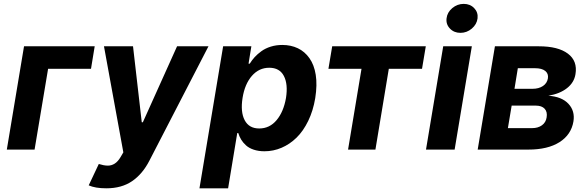

<svg xmlns="http://www.w3.org/2000/svg" viewBox="-20 -790 3104 1014"><path d="M480.1 -545.5 460.6 -426.5H234L162.6 0H16L106.9 -545.5Z M541.5 204.5Q483.3 204.5 448.5 188.9L501.8 76Q527.3 84.2 547.9 84.7Q568.5 85.2 586.1 73.9Q603.7 62.5 617.9 37.6L631.4 14.6L529.1 -545.5H682.5L728.7 -144.2H734.4L915.1 -545.5H1081L768.8 58.9Q732.6 129.3 677.4 166.9Q622.2 204.5 541.5 204.5Z M1033.4 204.5 1158.4 -545.5H1307.5L1292.6 -453.8H1299Q1310.4 -472.3 1324.9 -488.3Q1339.5 -504.3 1360.4 -519.5Q1381.4 -534.8 1409.8 -543.7Q1438.2 -552.6 1470.9 -552.6Q1516.3 -552.6 1552.9 -535.2Q1589.5 -517.8 1614.3 -482.6Q1639.2 -447.4 1647.5 -394.9Q1655.9 -342.3 1644.9 -272Q1633.9 -205.3 1607.8 -151.5Q1581.7 -97.7 1546 -62.9Q1510.3 -28.1 1467 -9.6Q1423.7 8.9 1376.8 8.9Q1345.2 8.9 1320.1 0.5Q1295.1 -7.8 1279.1 -22.4Q1263.1 -36.9 1253.6 -52.9Q1244 -68.9 1238.3 -87.4H1233L1184.7 204.5ZM1261 -272.7Q1249.3 -198.9 1272.2 -155.2Q1295.1 -111.5 1349.1 -111.5Q1403.8 -111.5 1440.7 -155.4Q1477.6 -199.2 1490.4 -272.7Q1501.8 -345.5 1479.2 -388.8Q1456.7 -432.2 1402 -432.2Q1347.7 -432.2 1310.2 -389.2Q1272.7 -346.2 1261 -272.7Z M1714.5 -426.5 1734.4 -545.5H2228.7L2208.8 -426.5H2033.4L1962.7 0H1818.2L1889.2 -426.5Z M2229.8 0 2320.7 -545.5H2471.9L2381 0ZM2338.4 -693.2Q2342 -724.8 2368.6 -747.2Q2395.2 -769.5 2429 -769.5Q2462.7 -769.5 2484.2 -747.2Q2505.7 -724.8 2502.1 -693.2Q2498.2 -661.6 2471.8 -639Q2445.3 -616.5 2411.6 -616.5Q2377.8 -616.5 2356.2 -639.2Q2334.5 -661.9 2338.4 -693.2Z M2502.8 0 2593.8 -545.5H2826Q2927.6 -545.5 2979.2 -506.7Q3030.9 -468 3019.2 -398.1Q3012.1 -354 2974.4 -324.4Q2936.8 -294.7 2876.1 -284.4Q2947.1 -279.5 2982.2 -241.7Q3017.4 -203.8 3008.5 -148.8Q2996.8 -78.5 2934.8 -39.2Q2872.9 0 2771 0ZM2662.3 -113.3H2789.8Q2821.4 -113.3 2842.2 -128.4Q2862.9 -143.5 2866.8 -169.7Q2871.8 -198.9 2856.5 -215.6Q2841.3 -232.2 2809.7 -232.2H2682.2ZM2697.1 -321H2791.9Q2825.6 -321 2847.5 -335.8Q2869.3 -350.5 2873.6 -376.1Q2877.5 -400.9 2859.6 -415.3Q2841.6 -429.7 2806.5 -429.7H2714.8Z"/></svg>

Font: Karasuma Gothic
Style: Bold Italic
Weight: 700
Italic angle: 9.39998°
Designer: Rasmus Andersson / Ryoko Nishizuka
Foundry: Genbu
Version: Version 1.00